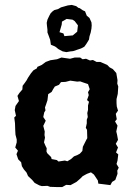

<svg xmlns="http://www.w3.org/2000/svg" viewBox="-20 -748 555 781"><path d="M233 13H214L184 12L173 8L150 9L140 6L121 -4L111 -16L94 -32L88 -46L77 -59L69 -72L66 -88L54 -100L47 -121L53 -135L42 -148L48 -169V-181L43 -200L42 -217L41 -247L38 -270L45 -277L40 -300L43 -317L57 -337L51 -358L59 -370L71 -384L72 -399L81 -411L88 -421L94 -432L106 -450L116 -462L130 -470L132 -476L150 -484L166 -496L185 -503L212 -507L230 -514L265 -509L284 -514H306L316 -507L330 -509L346 -502L358 -504L373 -496H388L416 -484L426 -474L439 -467L453 -451L458 -422L457 -408L461 -396L459 -366L454 -345V-329L455 -315L460 -298L451 -285L455 -263L448 -254L458 -237L453 -213L456 -201L460 -179L451 -163L460 -148L452 -128L461 -120L458 -95L454 -81L463 -66L457 -54L458 -41L449 -16L436 -8L429 5L397 1L380 -1L378 -14L362 -38L350 -47L334 -41L317 -32L306 -21L291 -8L267 5L249 4ZM218 -91 244 -95 254 -92 269 -101 281 -112 294 -117 305 -123 315 -134 317 -151 321 -159 331 -179 335 -186 334 -220 329 -228 333 -246V-261L337 -272L335 -288L338 -301V-319L342 -334L334 -341L341 -361L338 -373L345 -385L338 -406L320 -412L306 -417L294 -416L266 -420L247 -415L228 -414L220 -403L203 -396L196 -385L190 -374L176 -365L173 -340L168 -325L163 -311L165 -299L160 -291L156 -272L166 -257L156 -236L162 -213L161 -199L163 -188L159 -169L165 -155L170 -145L169 -132L172 -125L188 -109L190 -101L211 -97ZM250 -536 235 -539 218 -548 204 -559 187 -566 184 -586 179 -600 173 -616V-627L171 -644L170 -655L173 -668L180 -683L186 -694L194 -702L201 -707L216 -711L228 -718L242 -722L256 -726L272 -728L290 -723L299 -716L304 -715L317 -706L326 -702L333 -684L344 -675L352 -657L353 -645L352 -632L349 -616L344 -600L342 -587L331 -569L323 -558L310 -551L292 -545L277 -540L267 -539ZM242 -601 276 -604 282 -609 294 -619 297 -645 284 -662 275 -668 251 -671 232 -660 231 -648 222 -617 238 -612Z"/></svg>

Font: Winky Rough Medium
Style: Regular
Weight: 500
Designer: Simon Atzbach
Foundry: typofactur
Version: Version 1.206; ttfautohint (v1.8.4.7-5d5b)